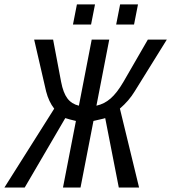

<svg xmlns="http://www.w3.org/2000/svg" viewBox="-71 -835 763 855"><path d="M209.5 0 267.1 -296.4Q239.3 -302.7 219.7 -309.1L39.1 0H-51.3L170.4 -351.1Q146 -382.3 134.3 -428.2L81.1 -658.7H165.5L201.2 -470.2Q210.4 -421.9 229 -397Q247.6 -372.1 280.3 -364.3L337.4 -658.7H415.5L358.4 -364.3Q393.6 -372.1 421.6 -396.5Q449.7 -420.9 478.5 -470.2L587.4 -658.7H671.9L528.8 -428.2Q503.4 -386.2 462.9 -351.6L548.3 0H458L397.5 -309.1L389.2 -306.6L345.2 -296.4L287.6 0ZM446.3 -725.6 463.9 -815.4H543.5L525.9 -725.6ZM253.9 -725.6 271.5 -815.4H352.1L334.5 -725.6Z"/></svg>

Font: Cousine
Style: Italic
Weight: 400
Italic angle: -12°
Monospace: yes
Designer: Steve Matteson
Foundry: Monotype Imaging Inc.
Version: Version 1.21